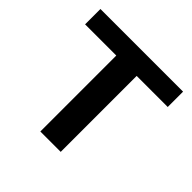

<svg xmlns="http://www.w3.org/2000/svg" viewBox="-174 -867 1037 1037"><g transform="rotate(45 345.0 -348.5)"><path d="M423.3 -580.1V0H267.6V-580.1H29.3V-697.3H660.6V-580.1Z"/></g></svg>

Font: Lunasima
Style: Bold
Weight: 700
Designer: The DocRepair Project, Monotype Design Team
Foundry: Google
Version: Version 2.009